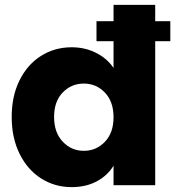

<svg xmlns="http://www.w3.org/2000/svg" viewBox="-20 -760 732 788"><path d="M679 -591H617V0H446V-80Q422 -40 377.5 -16Q333 8 274 8Q205 8 149 -27.5Q93 -63 60.5 -128.5Q28 -194 28 -280Q28 -366 60.5 -431Q93 -496 149 -531Q205 -566 274 -566Q329 -566 374.5 -543Q420 -520 446 -481V-591H376V-673H446V-740H617V-673H679ZM324 -141Q375 -141 410.5 -178Q446 -215 446 -279Q446 -343 410.5 -380Q375 -417 324 -417Q273 -417 237.5 -380.5Q202 -344 202 -280Q202 -216 237.5 -178.5Q273 -141 324 -141Z"/></svg>

Font: MSTAGE
Style: Bold
Weight: 700
Designer: Ninad Kale (Devanagari), Jonny Pinhorn (Latin)
Foundry: Indian Type Foundry
Version: 4.004